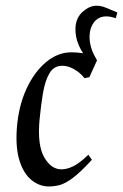

<svg xmlns="http://www.w3.org/2000/svg" viewBox="-20 -646 434 677"><path d="M320.8 -435.7 297.1 -427.8Q272.5 -453.1 258.4 -485Q244.2 -516.9 246.2 -549.8Q248.4 -584.3 272.1 -605Q295.8 -625.8 319.8 -625.8Q337.3 -625.8 352.8 -619Q368.4 -612.2 393.9 -602.1L388.1 -581.7Q378.8 -585 370.6 -586.6Q362.4 -588.2 354.7 -588.2Q325.7 -588.2 309.8 -565.2Q293.8 -542.3 296.1 -507.1Q298.5 -472 320.8 -435.7ZM152 11.5Q119.6 11.5 91.7 -10.6Q63.8 -32.7 49.1 -78.5Q34.4 -124.3 39.4 -194.4Q45.4 -272.2 73.2 -332.4Q101 -392.6 142.5 -427Q184 -461.5 230.9 -461.5Q255.5 -461.5 277 -457.3Q298.6 -453.1 322.4 -433.9L295.1 -373.8L278 -370.3Q266.3 -384.8 253.5 -394.1Q240.6 -403.5 227.1 -408.8Q213.5 -414 199.1 -414Q169.7 -414 154.3 -387.4Q138.8 -360.7 131.5 -317.5Q124.3 -274.4 119.5 -224.5Q111.2 -135.2 135.6 -92Q160 -48.9 196.5 -48.9Q216.5 -48.9 239 -60.1Q261.5 -71.2 291.5 -100.5L304 -82.5Q264 -39.1 237.6 -19.2Q211.2 0.6 191.7 6.1Q172.1 11.5 152 11.5Z"/></svg>

Font: Ancizar Serif Light
Style: Italic
Weight: 300
Italic angle: -4°
Designer: Cesar Puertas, Viviana Monsalve, Julian Moncada, Julian Prieto, Jose Castro, Felipe Aragon, Mariel Hernandez, Sara Alarc
Version: Version 8.100